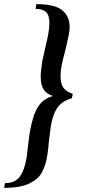

<svg xmlns="http://www.w3.org/2000/svg" viewBox="-50 -745 416 929"><path d="M287 -616Q287 -596 282 -573Q277 -550 272.5 -530Q268 -510 264 -494Q252 -449 248 -426Q243 -401 243 -374Q243 -339 257 -320Q271 -301 302 -291L298 -270Q253 -257 230 -227Q207 -197 196 -135L187 -65Q184 -24 178 12Q170 58 152 90.5Q134 123 90.5 143.5Q47 164 -30 164L-26 141Q23 141 46 109.5Q69 78 79 16L85 -35Q92 -94 95 -110Q109 -188 133.5 -227.5Q158 -267 205 -280V-281Q174 -291 160.5 -313Q147 -335 147 -374Q147 -403 155 -451Q157 -462 172 -527Q175 -541 178 -553.5Q181 -566 183 -577Q189 -610 189 -634Q189 -671 173 -686.5Q157 -702 122 -702L126 -725Q216 -725 251.5 -695Q287 -665 287 -616Z"/></svg>

Font: Fahkwang
Style: Italic
Weight: 400
Italic angle: -10°
Version: Version 1.000; ttfautohint (v1.6)